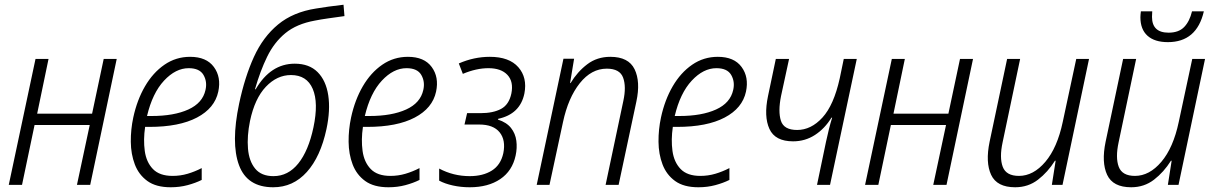

<svg xmlns="http://www.w3.org/2000/svg" viewBox="-20 -781 5128 811"><path d="M17 0 130 -532H185L137 -301H369L418 -532H473L361 0H305L359 -253H126L73 0Z M701 10Q639 10 602.5 -16.5Q566 -43 549.5 -86.5Q533 -130 532.5 -182Q532 -234 543 -285Q559 -359 592.5 -416.5Q626 -474 674.5 -507.5Q723 -541 783 -541Q852 -541 883.5 -498Q915 -455 902 -394Q887 -324 812 -284.5Q737 -245 611 -245H593Q585 -191 591.5 -143.5Q598 -96 626 -67Q654 -38 709 -38Q742 -38 772.5 -47Q803 -56 832 -71V-21Q806 -8 772.5 1Q739 10 701 10ZM777 -493Q722 -493 673 -440.5Q624 -388 601 -291H620Q715 -291 775.5 -318.5Q836 -346 848 -401Q856 -436 839.5 -464.5Q823 -493 777 -493Z M1134 10Q1024 10 989.5 -83.5Q955 -177 990 -343Q1014 -456 1052.5 -540.5Q1091 -625 1154.5 -677.5Q1218 -730 1315 -745Q1362 -753 1431 -761L1435 -713Q1399 -708 1367 -703.5Q1335 -699 1310 -694Q1233 -680 1185.5 -641Q1138 -602 1108.5 -541.5Q1079 -481 1057 -404H1060Q1123 -512 1225 -512Q1286 -512 1321.5 -476.5Q1357 -441 1366.5 -378.5Q1376 -316 1359 -236Q1334 -119 1276 -54.5Q1218 10 1134 10ZM1135 -37Q1197 -37 1240 -90.5Q1283 -144 1304 -243Q1326 -347 1301 -405.5Q1276 -464 1209 -464Q1150 -464 1103 -414.5Q1056 -365 1036 -270Q1023 -206 1027.5 -153Q1032 -100 1058 -68.5Q1084 -37 1135 -37Z M1621 10Q1559 10 1522.5 -16.5Q1486 -43 1469.5 -86.5Q1453 -130 1452.5 -182Q1452 -234 1463 -285Q1479 -359 1512.5 -416.5Q1546 -474 1594.5 -507.5Q1643 -541 1703 -541Q1772 -541 1803.5 -498Q1835 -455 1822 -394Q1807 -324 1732 -284.5Q1657 -245 1531 -245H1513Q1505 -191 1511.5 -143.5Q1518 -96 1546 -67Q1574 -38 1629 -38Q1662 -38 1692.5 -47Q1723 -56 1752 -71V-21Q1726 -8 1692.5 1Q1659 10 1621 10ZM1697 -493Q1642 -493 1593 -440.5Q1544 -388 1521 -291H1540Q1635 -291 1695.5 -318.5Q1756 -346 1768 -401Q1776 -436 1759.5 -464.5Q1743 -493 1697 -493Z M1964 10Q1927 10 1893 2.5Q1859 -5 1835 -18V-69Q1895 -37 1964 -37Q2020 -37 2057.5 -60.5Q2095 -84 2106 -134Q2117 -189 2090.5 -222Q2064 -255 2004 -255H1942L1953 -303H2009Q2063 -303 2096.5 -321Q2130 -339 2140 -386Q2150 -436 2123.5 -464.5Q2097 -493 2043 -493Q1992 -493 1935 -469L1918 -513Q1982 -541 2049 -541Q2131 -541 2169.5 -497Q2208 -453 2195 -386Q2177 -299 2084 -279L2083 -276Q2120 -264 2138.5 -240.5Q2157 -217 2161 -186.5Q2165 -156 2158 -124Q2144 -59 2093 -24.5Q2042 10 1964 10Z M2247 0 2360 -533H2405L2388 -430H2390Q2419 -478 2460.5 -509.5Q2502 -541 2558 -541Q2635 -541 2660.5 -488.5Q2686 -436 2668 -352L2593 0H2538L2613 -355Q2626 -415 2612 -453Q2598 -491 2543 -491Q2478 -491 2429 -429.5Q2380 -368 2358 -265L2301 0Z M2930 10Q2868 10 2831.5 -16.5Q2795 -43 2778.5 -86.5Q2762 -130 2761.5 -182Q2761 -234 2772 -285Q2788 -359 2821.5 -416.5Q2855 -474 2903.5 -507.5Q2952 -541 3012 -541Q3081 -541 3112.5 -498Q3144 -455 3131 -394Q3116 -324 3041 -284.5Q2966 -245 2840 -245H2822Q2814 -191 2820.5 -143.5Q2827 -96 2855 -67Q2883 -38 2938 -38Q2971 -38 3001.5 -47Q3032 -56 3061 -71V-21Q3035 -8 3001.5 1Q2968 10 2930 10ZM3006 -493Q2951 -493 2902 -440.5Q2853 -388 2830 -291H2849Q2944 -291 3004.5 -318.5Q3065 -346 3077 -401Q3085 -436 3068.5 -464.5Q3052 -493 3006 -493Z M3431 0 3469 -182Q3475 -210 3481.5 -236Q3488 -262 3495 -284H3492Q3464 -238 3422.5 -211Q3381 -184 3330 -184Q3254 -184 3230 -236.5Q3206 -289 3224 -375L3257 -532H3313L3279 -375Q3266 -310 3278.5 -271Q3291 -232 3347 -232Q3406 -232 3454 -284.5Q3502 -337 3527 -450L3544 -532H3599L3486 0Z M3634 0 3747 -532H3802L3754 -301H3986L4035 -532H4090L3978 0H3922L3976 -253H3743L3690 0Z M4268 10Q4191 10 4166.5 -42.5Q4142 -95 4160 -182L4234 -532H4289L4215 -180Q4201 -115 4215.5 -76.5Q4230 -38 4284 -38Q4345 -38 4395.5 -97.5Q4446 -157 4469 -266L4526 -532H4580L4468 0H4423L4439 -102H4436Q4406 -54 4364.5 -22Q4323 10 4268 10Z M4758 10Q4681 10 4656.5 -42.5Q4632 -95 4650 -182L4724 -532H4779L4705 -180Q4691 -115 4705.5 -76.5Q4720 -38 4774 -38Q4835 -38 4885.5 -97.5Q4936 -157 4959 -266L5016 -532H5070L4958 0H4913L4929 -102H4926Q4896 -54 4854.5 -22Q4813 10 4758 10ZM4913 -603Q4857 -603 4827 -630Q4797 -657 4797 -708Q4797 -712 4797.5 -719Q4798 -726 4799 -733H4847Q4846 -720 4846 -710Q4846 -643 4916 -643Q4959 -643 4982 -667Q5005 -691 5015 -733H5065Q5035 -603 4913 -603Z"/></svg>

Font: Noto Sans SemiCondensed Light
Style: Italic
Weight: 300
Width: 4
Italic angle: -12°
Designer: Monotype Design Team
Foundry: Monotype Imaging Inc.
Version: Version 2.013; ttfautohint (v1.8.4.7-5d5b)